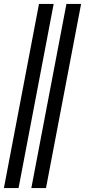

<svg xmlns="http://www.w3.org/2000/svg" viewBox="-25 -756 438 991"><path d="M-4.9 214.8 176.3 -735.8H252L70.8 214.8ZM136.7 214.8 317.9 -735.8H393.6L212.4 214.8Z"/></svg>

Font: Charis SIL
Style: Bold Italic
Weight: 700
Italic angle: -11°
Foundry: SIL International
Version: Version 4.112